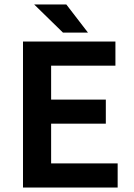

<svg xmlns="http://www.w3.org/2000/svg" viewBox="-20 -840 598 860"><path d="M507 0V-108H209V-286H454V-394H209V-546H497V-654H83V0ZM374 -694 277 -820H133L262 -694Z"/></svg>

Font: Falling Sky
Style: Med
Weight: 500
Designer: Paul D. Hunt
Foundry: Adobe Systems Incorporated
Version: Version 1.02